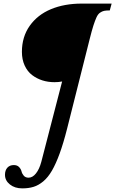

<svg xmlns="http://www.w3.org/2000/svg" viewBox="-20 -790 642 1070"><path d="M480 -573.2 354 -73.2Q333.5 7.8 312.5 65.4Q291.5 123 269.5 160.9Q247.6 198.7 221.2 220.7Q194.8 242.7 167.2 251.2Q139.6 259.8 104 259.8Q62.5 259.8 35.2 238Q7.8 216.3 7.8 184.1Q7.8 159.2 21 144.5Q34.2 129.9 57.1 129.9Q75.7 129.9 86.2 140.9Q96.7 151.9 99.9 165Q103 178.2 112.5 189.2Q122.1 200.2 139.2 200.2Q161.6 200.2 180.4 176.5Q199.2 152.8 210 112.8L326.2 -335.9Q307.1 -332 283.2 -332Q248 -332 216.3 -342Q184.6 -352.1 158.7 -371.8Q132.8 -391.6 117.4 -425Q102.1 -458.5 102.1 -501Q102.1 -584.5 145.5 -646Q189 -707.5 263.9 -738.8Q338.9 -770 436 -770H602.1L591.8 -731.9Q571.3 -731.9 560.1 -729.5Q548.8 -727.1 537.4 -719.2Q525.9 -711.4 517.6 -693.1Q509.3 -674.8 500.5 -647.5Q491.7 -620.1 480 -573.2Z"/></svg>

Font: Libre Baskerville
Style: Italic
Weight: 400
Designer: Pablo Impallari, Rodrigo Fuenzalida
Foundry: Pablo Impallari, Rodrigo Fuenzalida
Version: Version 1.000